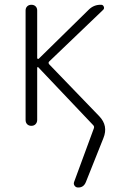

<svg xmlns="http://www.w3.org/2000/svg" viewBox="-20 -540 540 824"><path d="M89.8 -25.4V-495.1Q89.8 -505.9 96.7 -512.7Q103.5 -519.5 114.7 -519.5Q126 -519.5 132.8 -512.7Q139.6 -505.9 139.6 -495.1V-291Q139.6 -289.1 141.6 -287.6Q143.6 -286.1 146.5 -288.1L360.4 -498Q382.8 -520.5 414.1 -519.5Q421.9 -519.5 425.3 -511.7Q428.7 -503.9 422.9 -498L191.4 -276.4Q185.5 -270.5 191.4 -263.7L406.2 -41Q445.3 0 423.8 52.7L348.6 241.2Q338.9 265.6 314.5 264.6Q305.7 264.6 300.3 257.3Q294.9 250 297.9 241.2L382.8 10.7Q385.7 2.9 379.9 -2.9L144.5 -251Q143.6 -252.9 141.6 -252Q139.6 -251 139.6 -249V-25.4Q139.6 -14.6 132.8 -7.3Q126 0 114.7 0Q103.5 0 96.7 -6.8Q89.8 -13.7 89.8 -25.4Z"/></svg>

Font: Rounded-X Mgen+ 1m light
Style: Regular
Weight: 200
Designer: [Source Han Sans]
Ryoko NISHIZUKA  (kana & ideographs); Paul D. Hunt (Latin, Greek & Cyrillic); Wenlong ZHANG  (bopomofo
Version: Version 1.059.20150602